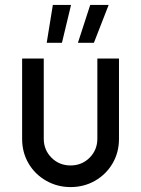

<svg xmlns="http://www.w3.org/2000/svg" viewBox="-20 -751 574 781"><path d="M70 -186V-513H158V-187Q158 -141 189.5 -109.5Q221 -78 267 -78Q313 -78 344.5 -109.5Q376 -141 376 -187V-513H464V-186Q464 -131 438 -86.5Q412 -42 367 -16Q322 10 267 10Q213 10 167.5 -16Q122 -42 96 -86.5Q70 -131 70 -186ZM347 -731H422L362 -577H297ZM195 -731H269L232 -577H170Z"/></svg>

Font: Lineal
Style: Regular
Weight: 400
Designer: Created by Frank Adebiaye with contributions from Anton Moglia & Ariel Martín Pérez
Created by Frank ADEBIAYE with FontF
Foundry: Velvetyne Type Foundry
Version: Version 2.000